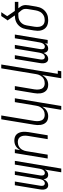

<svg xmlns="http://www.w3.org/2000/svg" viewBox="1005 -1780 990 3040"><g transform="rotate(-90 1500.0 -260.0)"><path d="M292 215 335 -46Q329 -34 320.5 -24Q312 -14 301 -6.5Q290 1 277 4.5Q264 8 252 8Q237 8 223.5 2.5Q210 -3 201.5 -13.5Q193 -24 188 -37.5Q183 -51 182 -66Q176 -51 167 -37.5Q158 -24 145.5 -13.5Q133 -3 118 2.5Q103 8 88 8Q73 8 59.5 2.5Q46 -3 37.5 -13.5Q29 -24 24 -37.5Q19 -51 18 -65.5Q17 -80 18 -95.5Q19 -111 22 -126L87 -520H146L79 -116Q77 -103 77 -91Q77 -79 81.5 -68Q86 -57 96 -51Q106 -45 118 -45Q128 -45 137.5 -49Q147 -53 155 -60.5Q163 -68 168 -77.5Q173 -87 176.5 -96.5Q180 -106 182.5 -115.5Q185 -125 187 -135L251 -520H309L242 -116Q240 -103 240.5 -91Q241 -79 245 -68Q249 -57 259.5 -51Q270 -45 282 -45Q292 -45 301.5 -49Q311 -53 318.5 -60.5Q326 -68 331.5 -77.5Q337 -87 340.5 -96.5Q344 -106 346 -115.5Q348 -125 350 -135L414 -520H473L351 215Z M510 0 596 -520H657L643 -435Q654 -455 670 -473.5Q686 -492 706.5 -504.5Q727 -517 749.5 -522.5Q772 -528 794 -528Q821 -528 846 -520.5Q871 -513 889 -496Q907 -479 917 -456Q927 -433 931 -407.5Q935 -382 933.5 -355.5Q932 -329 928 -302L878 0H817L868 -311Q872 -331 872.5 -350Q873 -369 870 -387Q867 -405 859.5 -421.5Q852 -438 839 -450Q826 -462 808.5 -467.5Q791 -473 771 -473Q754 -473 736.5 -469Q719 -465 702.5 -456Q686 -447 672.5 -433.5Q659 -420 649.5 -403.5Q640 -387 634.5 -370Q629 -353 626 -335L571 0Z M1281 215 1331 -85Q1319 -65 1303 -46.5Q1287 -28 1266.5 -15.5Q1246 -3 1223.5 2.5Q1201 8 1179 8Q1152 8 1127.5 0.5Q1103 -7 1085 -24Q1067 -41 1056.5 -64Q1046 -87 1042.5 -112.5Q1039 -138 1040 -164.5Q1041 -191 1046 -218L1131 -735H1192L1105 -209Q1102 -189 1101.5 -170Q1101 -151 1104 -133Q1107 -115 1114 -98.5Q1121 -82 1134 -70Q1147 -58 1164.5 -52.5Q1182 -47 1202 -47Q1219 -47 1237 -51Q1255 -55 1271.5 -64Q1288 -73 1301 -86.5Q1314 -100 1324 -116.5Q1334 -133 1339 -150Q1344 -167 1347 -185L1403 -520H1464L1342 215Z M1781 215 1831 -85Q1819 -65 1803 -46.5Q1787 -28 1766.5 -15.5Q1746 -3 1723.5 2.5Q1701 8 1679 8Q1652 8 1627.5 0.5Q1603 -7 1585 -24Q1567 -41 1556.5 -64Q1546 -87 1542.5 -112.5Q1539 -138 1540 -164.5Q1541 -191 1546 -218L1596 -520H1657L1605 -209Q1602 -189 1601.5 -170Q1601 -151 1604 -133Q1607 -115 1614 -98.5Q1621 -82 1634 -70Q1647 -58 1664.5 -52.5Q1682 -47 1702 -47Q1719 -47 1737 -51Q1755 -55 1771.5 -64Q1788 -73 1801 -86.5Q1814 -100 1824 -116.5Q1834 -133 1839 -150Q1844 -167 1847 -185L1938 -735H1999L1851 160H1901L1892 215Z M2088 8Q2073 8 2059.5 2.5Q2046 -3 2037.5 -13.5Q2029 -24 2024 -37.5Q2019 -51 2018 -65.5Q2017 -80 2018 -95.5Q2019 -111 2022 -126L2087 -520H2146L2079 -116Q2077 -103 2077 -91Q2077 -79 2081.5 -68Q2086 -57 2096 -51Q2106 -45 2118 -45Q2128 -45 2137.5 -49Q2147 -53 2155 -60.5Q2163 -68 2168 -77.5Q2173 -87 2176.5 -96.5Q2180 -106 2182.5 -115.5Q2185 -125 2187 -135L2251 -520H2309L2242 -116Q2240 -103 2240.5 -91Q2241 -79 2245 -68Q2249 -57 2259.5 -51Q2270 -45 2282 -45Q2292 -45 2301.5 -49Q2311 -53 2318.5 -60.5Q2326 -68 2331.5 -77.5Q2337 -87 2340.5 -96.5Q2344 -106 2346 -115.5Q2348 -125 2350 -135L2414 -520H2473L2387 0H2328L2335 -46Q2329 -34 2320.5 -24Q2312 -14 2301 -6.5Q2290 1 2277 4.5Q2264 8 2252 8Q2237 8 2223.5 2.5Q2210 -3 2201.5 -13.5Q2193 -24 2188 -37.5Q2183 -51 2182 -66Q2176 -51 2167 -37.5Q2158 -24 2145.5 -13.5Q2133 -3 2118 2.5Q2103 8 2088 8Z M2702 8Q2673 8 2645.5 2Q2618 -4 2596 -19Q2574 -34 2559.5 -56.5Q2545 -79 2538.5 -105.5Q2532 -132 2532.5 -160.5Q2533 -189 2538 -218L2558 -338Q2562 -362 2570.5 -386.5Q2579 -411 2594.5 -433Q2610 -455 2631 -472.5Q2652 -490 2676 -500.5Q2700 -511 2725.5 -515.5Q2751 -520 2776 -520L2702 -628H2694Q2712 -654 2730 -681Q2748 -708 2766 -735H2827L2764 -641L2847 -520H2990V-465H2889Q2902 -448 2914.5 -430.5Q2927 -413 2933.5 -392.5Q2940 -372 2940 -349Q2940 -326 2936 -302L2916 -182Q2912 -157 2904 -132.5Q2896 -108 2881.5 -85Q2867 -62 2846.5 -43.5Q2826 -25 2802 -13Q2778 -1 2752.5 3.5Q2727 8 2702 8ZM2702 -47Q2720 -47 2739 -51Q2758 -55 2775.5 -64.5Q2793 -74 2807.5 -88Q2822 -102 2831.5 -119Q2841 -136 2847 -154.5Q2853 -173 2856 -191L2876 -311Q2880 -334 2879 -357Q2878 -380 2867.5 -398.5Q2857 -417 2842.5 -432.5Q2828 -448 2815 -465H2780Q2762 -465 2743 -462Q2724 -459 2705.5 -451Q2687 -443 2671.5 -430Q2656 -417 2644.5 -400.5Q2633 -384 2626.5 -365.5Q2620 -347 2617 -329L2597 -209Q2594 -189 2593.5 -169.5Q2593 -150 2596.5 -131.5Q2600 -113 2608.5 -96.5Q2617 -80 2631 -68.5Q2645 -57 2663.5 -52Q2682 -47 2702 -47Z"/></g></svg>

Font: Iosevka Term Curly Light
Style: Italic
Weight: 300
Italic angle: -9°
Designer: Belleve Invis
Foundry: Belleve Invis
Version: Version 32.3.0